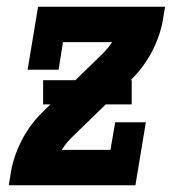

<svg xmlns="http://www.w3.org/2000/svg" viewBox="-20 -550 540 570"><path d="M6 0 12 -37Q20 -85 43.5 -131.5Q67 -178 104 -215L284 -390Q292 -398 299.5 -407Q307 -416 313 -425Q313 -425 313 -425Q313 -425 313 -425H167L154 -343H62L93 -530H470L464 -493Q456 -445 432 -398.5Q408 -352 371 -315L191 -140Q183 -132 176 -123Q169 -114 163 -105Q163 -105 163 -105Q163 -105 163 -105H308L322 -187H413L382 0ZM108 -240V-312H371V-240Z"/></svg>

Font: Iosevka Curly Slab XBdObl
Style: Regular
Weight: 800
Italic angle: -9°
Monospace: yes
Designer: Belleve Invis
Foundry: Belleve Invis
Version: Version 11.1.0; ttfautohint (v1.8.3)